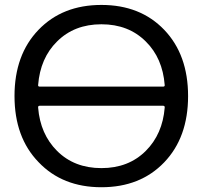

<svg xmlns="http://www.w3.org/2000/svg" viewBox="-20 -785 835 794"><path d="M137.7 -433.6Q136.7 -426.8 144.5 -426.8H654.3Q662.1 -426.8 661.1 -433.6Q652.3 -544.9 583 -613.3Q511.7 -684.6 399.4 -684.6Q287.1 -684.6 215.8 -613.3Q146.5 -544.9 137.7 -433.6ZM144.5 -347.7Q136.7 -347.7 137.7 -339.8Q146.5 -230.5 215.8 -161.1Q287.1 -89.8 399.4 -89.8Q511.7 -89.8 583 -161.1Q652.3 -230.5 661.1 -339.8Q662.1 -347.7 654.3 -347.7ZM139.6 -114.3Q40 -216.8 40 -387.7Q40 -558.6 139.2 -661.6Q238.3 -764.6 399.4 -764.6Q560.5 -764.6 659.2 -661.6Q757.8 -558.6 757.8 -387.7Q757.8 -216.8 659.2 -113.8Q560.5 -10.7 399.4 -10.7Q238.3 -10.7 139.6 -114.3Z"/></svg>

Font: Gen Jyuu Gothic P Regular
Style: Regular
Weight: 400
Designer: [Source Han Sans]
Ryoko NISHIZUKA  (kana & ideographs); Paul D. Hunt (Latin, Greek & Cyrillic); Wenlong ZHANG  (bopomofo
Version: Version 1.002.20150607